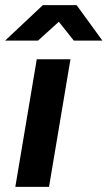

<svg xmlns="http://www.w3.org/2000/svg" viewBox="-37 -732 421 752"><path d="M23 0 107 -500H239L155 0ZM-17 -573 131 -712H262V-709L112 -573ZM252 -573 144 -709 145 -712H263L364 -573Z"/></svg>

Font: Figtree Light
Style: Bold Italic
Weight: 700
Italic angle: -9.5°
Version: Version 2.000